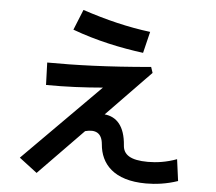

<svg xmlns="http://www.w3.org/2000/svg" viewBox="-57 -874 1115 992"><g transform="rotate(5 500.0 -377.5)"><path d="M173 -523 177 -407C283 -406 378 -411 471 -419L75 -21L168 50L399 -187C452 -201 486 -185 491 -127C499 -27 567 55 736 55C785 55 842 48 900 28L885 -84C832 -64 780 -57 736 -57C644 -57 608 -84 605 -131C598 -231 554 -276 492 -282L720 -517L710 -547C483 -527 320 -522 173 -523ZM293 -704C417 -658 546 -631 662 -616L689 -727C575 -741 459 -769 336 -810Z"/></g></svg>

Font: KT Kiyosuna Sans Bold
Style: Regular
Weight: 700
Designer: [Zen Kaku Gothic] Yoshimichi Ohira
Version: Version 1.010;Glyphs 3.1.2 (3151)